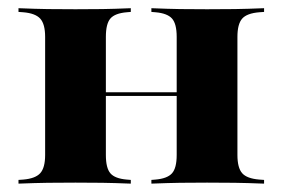

<svg xmlns="http://www.w3.org/2000/svg" viewBox="-20 -439 675 459"><path d="M475 -2.4Q438.7 -2.4 410.9 -2Q383.1 -1.6 341.9 0V-8.9L351.6 -9.7Q379.8 -12.1 391.1 -24.6Q402.4 -37.1 402.4 -68.5V-209.7H547.6V-68.5Q547.6 -37.9 558.9 -25Q570.2 -12.1 600 -9.7L611.3 -8.9V0Q570.2 -1.6 541.1 -2Q512.1 -2.4 475 -2.4ZM160.5 -2.4Q122.6 -2.4 94 -2Q65.3 -1.6 24.2 0V-8.9L35.5 -9.7Q64.5 -12.1 76.2 -25Q87.9 -37.9 87.9 -68.5V-350.8Q87.9 -381.5 76.2 -394.4Q64.5 -407.3 35.5 -409.7L24.2 -410.5V-419.4Q65.3 -417.7 94 -417.3Q122.6 -416.9 160.5 -416.9Q196.8 -416.9 224.6 -417.3Q252.4 -417.7 292.7 -419.4V-410.5L283.1 -409.7Q254.8 -407.3 244 -394.8Q233.1 -382.3 233.1 -350.8V-68.5Q233.1 -37.1 244 -24.6Q254.8 -12.1 283.1 -9.7L292.7 -8.9V0Q252.4 -1.6 224.6 -2Q196.8 -2.4 160.5 -2.4ZM402.4 -209.7V-350.8Q402.4 -382.3 391.1 -394.8Q379.8 -407.3 351.6 -409.7L341.9 -410.5V-419.4Q383.1 -417.7 410.9 -417.3Q438.7 -416.9 475 -416.9Q512.1 -416.9 541.1 -417.3Q570.2 -417.7 611.3 -419.4V-410.5L600 -409.7Q570.2 -407.3 558.9 -394.4Q547.6 -381.5 547.6 -350.8V-209.7ZM184.7 -209.7V-218.5H451.6V-209.7Z"/></svg>

Font: Playfair 144pt SemiExpanded Black
Style: Regular
Weight: 900
Width: 6
Designer: Claus Eggers Sørensen
Foundry: Claus Eggers Sørensen
Version: Version 2.203